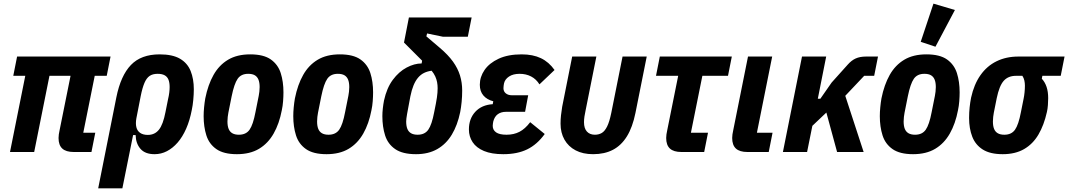

<svg xmlns="http://www.w3.org/2000/svg" viewBox="-20 -836 5875 1056"><path d="M483 0H386Q343 0 322.5 -19Q302 -38 302 -77Q302 -86 303.5 -97Q305 -108 308 -121L368 -419H252L168 0H35L119 -419H53L74 -525H588L567 -419H501L438 -106H504Z M520 200 620 -301Q644 -420 700 -478.5Q756 -537 858 -537Q929 -537 970 -513Q1011 -489 1028.5 -445.5Q1046 -402 1046 -345Q1046 -318 1043 -286.5Q1040 -255 1035 -232Q1024 -174 1004 -128.5Q984 -83 957 -52Q930 -21 898 -4.5Q866 12 830 12Q778 12 752.5 -17.5Q727 -47 726 -93H712L653 200ZM793 -94Q831 -94 854 -122.5Q877 -151 890 -219L904 -289Q909 -310 911 -327Q913 -344 913 -357Q913 -382 906.5 -398Q900 -414 885.5 -422Q871 -430 847 -430Q820 -430 803 -418.5Q786 -407 774.5 -380Q763 -353 754 -308L730 -185Q725 -157 730 -136.5Q735 -116 751 -105Q767 -94 793 -94Z M1283 12Q1210 12 1170 -16Q1130 -44 1115 -91.5Q1100 -139 1100 -197Q1100 -220 1102.5 -246Q1105 -272 1109 -295Q1124 -370 1154.5 -424Q1185 -478 1234.5 -507.5Q1284 -537 1356 -537Q1430 -537 1469.5 -509Q1509 -481 1524 -434Q1539 -387 1539 -328Q1539 -306 1537 -279.5Q1535 -253 1530 -230Q1516 -156 1485 -101.5Q1454 -47 1404.5 -17.5Q1355 12 1283 12ZM1294 -95Q1333 -95 1352.5 -122.5Q1372 -150 1385 -219L1403 -309Q1405 -320 1406.5 -332Q1408 -344 1408 -357Q1408 -382 1401.5 -398Q1395 -414 1381.5 -422Q1368 -430 1345 -430Q1306 -430 1287 -402.5Q1268 -375 1254 -306L1236 -216Q1234 -205 1232.5 -193Q1231 -181 1231 -168Q1231 -143 1237.5 -127Q1244 -111 1258 -103Q1272 -95 1294 -95Z M1776 12Q1703 12 1663 -16Q1623 -44 1608 -91.5Q1593 -139 1593 -197Q1593 -220 1595.5 -246Q1598 -272 1602 -295Q1617 -370 1647.5 -424Q1678 -478 1727.5 -507.5Q1777 -537 1849 -537Q1923 -537 1962.5 -509Q2002 -481 2017 -434Q2032 -387 2032 -328Q2032 -306 2030 -279.5Q2028 -253 2023 -230Q2009 -156 1978 -101.5Q1947 -47 1897.5 -17.5Q1848 12 1776 12ZM1787 -95Q1826 -95 1845.5 -122.5Q1865 -150 1878 -219L1896 -309Q1898 -320 1899.5 -332Q1901 -344 1901 -357Q1901 -382 1894.5 -398Q1888 -414 1874.5 -422Q1861 -430 1838 -430Q1799 -430 1780 -402.5Q1761 -375 1747 -306L1729 -216Q1727 -205 1725.5 -193Q1724 -181 1724 -168Q1724 -143 1730.5 -127Q1737 -111 1751 -103Q1765 -95 1787 -95Z M2553 -634H2416L2329 -652L2325 -636L2399 -573Q2445 -534 2471.5 -497Q2498 -460 2510 -421Q2522 -382 2522 -338Q2522 -306 2519 -275.5Q2516 -245 2511 -219Q2496 -147 2465 -95.5Q2434 -44 2385 -16Q2336 12 2268 12Q2194 12 2153.5 -16Q2113 -44 2098 -91.5Q2083 -139 2083 -197Q2083 -217 2085.5 -239.5Q2088 -262 2092 -283Q2107 -352 2140.5 -397Q2174 -442 2216.5 -464.5Q2259 -487 2299 -487L2309 -545L2323 -481Q2318 -486 2312.5 -491.5Q2307 -497 2302 -502L2202 -602L2229 -740H2574ZM2387 -351Q2387 -368 2384 -384Q2381 -400 2374 -415.5Q2367 -431 2354 -447Q2331 -444 2312.5 -435Q2294 -426 2279.5 -409Q2265 -392 2254.5 -366.5Q2244 -341 2237 -306Q2224 -238 2219 -209.5Q2214 -181 2214 -168Q2214 -143 2220.5 -127Q2227 -111 2241 -103Q2255 -95 2277 -95Q2316 -95 2335.5 -122.5Q2355 -150 2368 -219Q2379 -272 2383 -299.5Q2387 -327 2387 -351Z M2896 -164 2976 -99Q2934 -41 2879.5 -14.5Q2825 12 2748 12Q2684 12 2642 -5.5Q2600 -23 2579.5 -54Q2559 -85 2559 -124Q2559 -183 2594 -221Q2629 -259 2690 -263L2693 -279Q2658 -288 2638.5 -311Q2619 -334 2619 -370Q2619 -413 2645 -451Q2671 -489 2722.5 -513Q2774 -537 2849 -537Q2911 -537 2955 -516Q2999 -495 3030 -451L2947 -372Q2929 -401 2901 -415.5Q2873 -430 2838 -430Q2802 -430 2779.5 -415Q2757 -400 2752 -377Q2751 -370 2750 -364.5Q2749 -359 2749 -351Q2749 -333 2762 -322.5Q2775 -312 2796 -312H2885L2868 -221H2763Q2736 -221 2718 -208Q2700 -195 2693 -168Q2692 -162 2691 -156Q2690 -150 2690 -144Q2690 -121 2708.5 -108Q2727 -95 2766 -95Q2806 -95 2837 -111Q2868 -127 2896 -164Z M3260 -525 3201 -230Q3197 -212 3194.5 -195.5Q3192 -179 3192 -164Q3192 -130 3208 -112.5Q3224 -95 3252 -95Q3273 -95 3289.5 -104.5Q3306 -114 3319 -140Q3332 -166 3342 -215L3404 -525H3537L3475 -215Q3459 -136 3428 -86Q3397 -36 3351 -12Q3305 12 3242 12Q3186 12 3146 -9Q3106 -30 3084.5 -68Q3063 -106 3063 -156Q3063 -179 3065.5 -202Q3068 -225 3072 -249L3127 -525Z M3853 0H3728Q3685 0 3664.5 -19Q3644 -38 3644 -77Q3644 -86 3645.5 -97Q3647 -108 3650 -121L3710 -419H3588L3609 -525H4005L3984 -419H3843L3780 -106H3874Z M4229 -106 4208 0H4091Q4048 0 4027.5 -19Q4007 -38 4007 -77Q4007 -86 4008.5 -97Q4010 -108 4013 -121L4094 -525H4227L4143 -106Z M4584 0 4525 -217 4448 -144 4419 0H4286L4391 -525H4524L4478 -293H4492L4554 -382L4642 -480Q4663 -504 4686.5 -514.5Q4710 -525 4743 -525H4809L4788 -419H4733L4629 -309L4730 0Z M5002 12Q4929 12 4889 -16Q4849 -44 4834 -91.5Q4819 -139 4819 -197Q4819 -220 4821.5 -246Q4824 -272 4828 -295Q4843 -370 4873.5 -424Q4904 -478 4953.5 -507.5Q5003 -537 5075 -537Q5149 -537 5188.5 -509Q5228 -481 5243 -434Q5258 -387 5258 -328Q5258 -306 5256 -279.5Q5254 -253 5249 -230Q5235 -156 5204 -101.5Q5173 -47 5123.5 -17.5Q5074 12 5002 12ZM5013 -95Q5052 -95 5071.5 -122.5Q5091 -150 5104 -219L5122 -309Q5124 -320 5125.5 -332Q5127 -344 5127 -357Q5127 -382 5120.5 -398Q5114 -414 5100.5 -422Q5087 -430 5064 -430Q5025 -430 5006 -402.5Q4987 -375 4973 -306L4955 -216Q4953 -205 4951.5 -193Q4950 -181 4950 -168Q4950 -143 4956.5 -127Q4963 -111 4977 -103Q4991 -95 5013 -95ZM5232 -781 5125 -579 5044 -606 5114 -816Z M5814 -419H5713L5710 -403Q5727 -385 5736 -358.5Q5745 -332 5745 -296Q5745 -280 5743.5 -258.5Q5742 -237 5738 -220Q5722 -148 5691.5 -96Q5661 -44 5612.5 -16Q5564 12 5495 12Q5426 12 5385.5 -13.5Q5345 -39 5327.5 -84Q5310 -129 5310 -187Q5310 -218 5313 -246Q5316 -274 5321 -299Q5337 -372 5372.5 -422.5Q5408 -473 5461 -499Q5514 -525 5581 -525H5835ZM5603 -419H5568Q5525 -419 5500.5 -391.5Q5476 -364 5462 -296L5446 -216Q5444 -205 5442.5 -193Q5441 -181 5441 -168Q5441 -143 5447.5 -127Q5454 -111 5468 -103Q5482 -95 5504 -95Q5543 -95 5562.5 -122.5Q5582 -150 5595 -219L5610 -294Q5613 -308 5615 -327.5Q5617 -347 5617 -365Q5617 -379 5614 -393Q5611 -407 5603 -419Z"/></svg>

Font: IBM Plex Sans Condensed
Style: Bold Italic
Weight: 700
Width: 3
Italic angle: -11.31°
Designer: Mike Abbink, Paul van der Laan, Pieter van Rosmalen
Foundry: Bold Monday
Version: Version 3.201